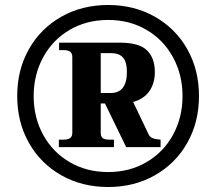

<svg xmlns="http://www.w3.org/2000/svg" viewBox="-20 -740 868 770"><path d="M778 -355Q778 -250 731 -167Q684 -84 601 -37Q518 10 414 10Q309 10 226 -37Q143 -84 96 -167Q49 -250 49 -355Q49 -460 96 -543Q143 -626 226 -673Q309 -720 414 -720Q518 -720 601 -673Q684 -626 731 -543Q778 -460 778 -355ZM712 -355Q712 -440 674 -510Q636 -580 568 -620Q500 -660 414 -660Q327 -660 259 -620Q191 -580 153 -510Q115 -440 115 -355Q115 -269 153 -199.5Q191 -130 259 -90Q327 -50 414 -50Q500 -50 568 -90Q636 -130 674 -199.5Q712 -269 712 -355ZM624 -180V-150H486L401 -325H384V-207Q384 -193 391.5 -186.5Q399 -180 418 -180H437V-150H216V-180H235Q253 -180 261.5 -186.5Q270 -193 270 -207V-511Q270 -525 262 -532Q254 -539 236 -539H217V-569H460Q538 -569 569.5 -538Q601 -507 601 -451Q601 -406 579 -374.5Q557 -343 514 -331L577 -199Q583 -189 594.5 -185Q606 -181 624 -180ZM384 -367H424Q489 -367 489 -452Q489 -491 473.5 -509Q458 -527 424 -527H384Z"/></svg>

Font: Taviraj
Style: Bold
Weight: 700
Designer: Katatrad Team
Foundry: CadsonDemak
Version: Version 1.001